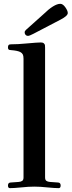

<svg xmlns="http://www.w3.org/2000/svg" viewBox="-20 -974 373 1000"><path d="M108.4 -805.7Q108.4 -812.5 116.2 -819.3L204.6 -898.4Q261.7 -954.1 293.9 -954.1Q307.6 -954.1 320.3 -936Q333 -918 333 -906.2Q333 -891.6 296.9 -872.6L153.8 -797.9Q133.3 -787.1 125.5 -787.1Q118.2 -787.1 113.3 -792.2Q108.4 -797.4 108.4 -805.7ZM21.5 -7.8Q21.5 -22.9 35.2 -23.4L77.1 -26.4Q88.9 -27.3 95.7 -32Q102.5 -36.6 102.5 -49.8V-668Q102.5 -683.1 98.6 -690.7Q94.7 -698.2 85.4 -703.1Q70.8 -710.4 38.1 -712.9Q31.2 -713.4 28.6 -714.1Q25.9 -714.8 23.7 -717.8Q21.5 -720.7 21.5 -727.1Q21.5 -735.8 24.9 -739.5Q28.3 -743.2 37.6 -743.2Q72.8 -743.2 117.7 -747.6Q175.8 -752.9 192.9 -752.9Q203.1 -752.9 208.3 -748.3Q213.4 -743.7 214.1 -738.8Q214.8 -733.9 214.8 -725.1V-49.8Q214.8 -36.6 221.7 -32Q228.5 -27.3 240.2 -26.4L282.2 -23.4Q295.9 -22.9 295.9 -7.8Q295.9 5.9 285.6 5.9Q265.6 5.9 225.6 2Q189 -2 158.7 -2Q128.4 -2 91.8 2Q51.8 5.9 31.7 5.9Q21.5 5.9 21.5 -7.8Z"/></svg>

Font: Monomachus
Style: Medium
Weight: 500
Designer: Alexey Kryukov
Version: Version 1.0